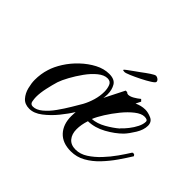

<svg xmlns="http://www.w3.org/2000/svg" viewBox="-111 -626 798 798"><g transform="rotate(45 288.0 -226.5)"><path d="M376 10Q327 10 300.5 -18.5Q274 -47 274 -95Q274 -101 274.5 -107.5Q275 -114 275 -120Q260 -95 236 -65.5Q212 -36 184 -14.5Q156 7 129 7Q102 7 87 -10Q72 -27 66 -51Q60 -75 60 -94Q60 -130 70 -161Q78 -188 97 -218Q116 -248 143 -273.5Q170 -299 200.5 -315Q231 -331 262 -331Q294 -331 305.5 -311.5Q317 -292 317 -266Q317 -260 316.5 -254.5Q316 -249 315 -243L359 -330H368Q370 -327 373.5 -326Q377 -325 378 -325Q389 -325 403 -333Q417 -341 429 -351L437 -343L426 -321Q437 -326 448.5 -329Q460 -332 473 -332Q489 -332 508.5 -323.5Q528 -315 528 -292Q528 -268 511.5 -241Q495 -214 480 -198Q454 -172 416 -151Q378 -130 338 -129Q328 -99 328 -72Q328 -44 342.5 -26.5Q357 -9 385 -9Q412 -9 437.5 -25.5Q463 -42 486 -66.5Q509 -91 528 -118Q547 -145 560 -166L564 -169L572 -167L576 -161Q560 -135 539.5 -105.5Q519 -76 494 -49.5Q469 -23 439.5 -6.5Q410 10 376 10ZM133 -10Q153 -10 174 -27.5Q195 -45 213.5 -71Q232 -97 247.5 -123Q263 -149 273 -166Q285 -188 292.5 -213.5Q300 -239 300 -264Q300 -282 294 -297.5Q288 -313 270 -313Q250 -313 228.5 -295.5Q207 -278 188 -251.5Q169 -225 154.5 -198.5Q140 -172 134 -154Q127 -131 120.5 -101.5Q114 -72 114 -48Q114 -38 116.5 -24Q119 -10 133 -10ZM343 -147Q372 -149 402 -166Q432 -183 454 -202V-203Q466 -214 479 -230.5Q492 -247 501 -265Q510 -283 510 -298Q510 -309 491 -309Q473 -309 450.5 -291.5Q428 -274 406.5 -247.5Q385 -221 368 -194Q351 -167 343 -147ZM301 -381Q291 -381 291 -384Q291 -386 302.5 -394.5Q314 -403 328 -413Q342 -423 349 -428Q366 -441 382.5 -452Q399 -463 405 -463Q411 -463 417.5 -458Q424 -453 424 -446Q424 -441 407.5 -430.5Q391 -420 368 -408.5Q345 -397 326 -389Q307 -381 301 -381Z"/></g></svg>

Font: Fleur De Leah
Style: Regular
Weight: 400
Designer: Robert E. Leuschke
Foundry: Robert E. Leuschke
Version: Version 1.010; ttfautohint (v1.8.3)